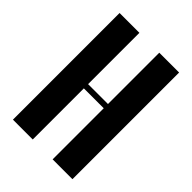

<svg xmlns="http://www.w3.org/2000/svg" viewBox="-205 -795 890 890"><g transform="rotate(45 240.0 -349.5)"><path d="M44.9 -699.2H174.8V-362.8H305.2V-699.2H435.1V0H305.2V-335H174.8V0H44.9Z"/></g></svg>

Font: Moniqa Black Heading
Style: Regular
Weight: 900
Designer: Rajesh Rajput
Foundry: Rajesh Rajput
Version: Version 1.000